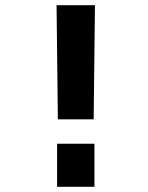

<svg xmlns="http://www.w3.org/2000/svg" viewBox="-20 -720 570 740"><path d="M200 0V-166H344V0ZM203 -260 198 -700H346L341 -260Z"/></svg>

Font: TitilliumText22L Xb
Style: Bold
Weight: 400
Designer: Campivisivi
Foundry: Campivisivi
Version: 1.000